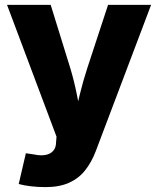

<svg xmlns="http://www.w3.org/2000/svg" viewBox="-20 -559 647 786"><path d="M56.6 194.3 85.9 68.4 118.7 73.2Q146.5 79.1 166.7 75.2Q187 71.3 198.2 58.1Q209.5 44.9 209.5 23.4L211.4 0.5L8.8 -539.1H187.5L268.1 -278.8Q284.2 -225.1 294.7 -171.4Q305.2 -117.7 318.4 -57.6H280.8Q293.5 -117.7 306.6 -171.9Q319.8 -226.1 336.9 -278.8L422.4 -539.1H598.6L371.6 61Q354.5 105.5 328.4 138.4Q302.2 171.4 262.7 189.2Q223.1 207 166 207Q135.3 207 106.4 203.6Q77.6 200.2 56.6 194.3Z"/></svg>

Font: Inter 18pt ExtraBold
Style: Regular
Weight: 800
Designer: Rasmus Andersson
Foundry: rsms
Version: Version 4.001;git-66647c0bb